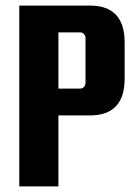

<svg xmlns="http://www.w3.org/2000/svg" viewBox="-20 -667 486 687"><path d="M302 -647Q426 -647 426 -515V-386Q426 -254 302 -254H189V0H49V-647ZM286 -370V-531Q286 -539 280.5 -545Q275 -551 267 -551H189V-350H267Q275 -350 280.5 -356Q286 -362 286 -370Z"/></svg>

Font: Squada One
Style: Regular
Weight: 400
Designer: Joe Prince
Foundry: Joe Prince
Version: Version 1.001